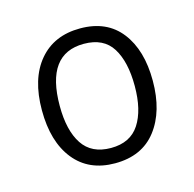

<svg xmlns="http://www.w3.org/2000/svg" viewBox="-62 -786 465 460"><g transform="rotate(-15 170.5 -556.0)"><path d="M309 -557Q309 -481 273.5 -435Q238 -389 171 -389Q106 -389 70 -434Q34 -479 34 -557Q34 -635 71 -679Q108 -723 173 -723Q239 -723 274 -678Q309 -633 309 -557ZM78 -556Q78 -495 100.5 -461Q123 -427 171 -427Q219 -427 241.5 -461.5Q264 -496 264 -556Q264 -616 242.5 -650.5Q221 -685 172 -685Q78 -685 78 -556Z"/></g></svg>

Font: Noto Sans Lao Looped SemiCondensed Light
Style: Regular
Weight: 300
Width: 4
Designer: Mark Frömberg, Ben Mitchell
Foundry: The Fontpad Ltd
Version: Version 1.002; ttfautohint (v1.8.4.7-5d5b)